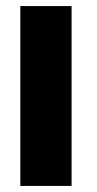

<svg xmlns="http://www.w3.org/2000/svg" viewBox="-20 -613 319 633"><path d="M47 0H216V-593H47Z"/></svg>

Font: Anybody Thin
Style: Bold
Weight: 700
Version: Version 1.113;gftools[0.9.25]